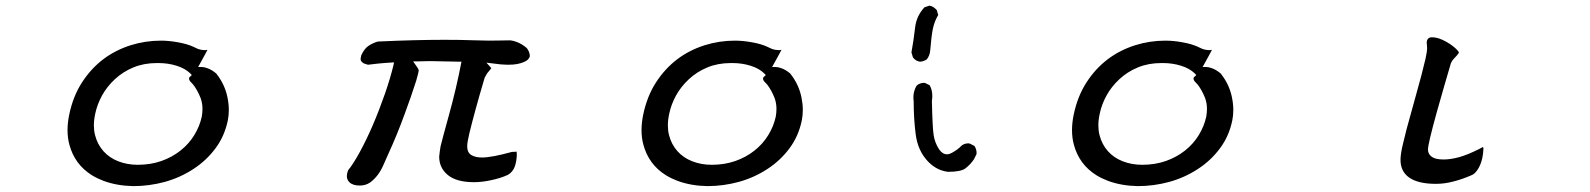

<svg xmlns="http://www.w3.org/2000/svg" viewBox="-20 -605 5540 669"><path d="M702.6 -430.7Q702.6 -431.2 702.1 -431.6Q699.2 -430.2 694.1 -430.2Q689 -430.2 681.9 -431.4Q674.8 -432.6 668.5 -435.1Q662.1 -437.5 652.8 -442.4Q632.8 -451.7 600.8 -457.5Q568.8 -463.4 541 -463.4Q486.3 -463.4 435.1 -447.3Q327.6 -413.1 266.1 -318.4Q234.4 -269.5 221.2 -205.6Q215.3 -177.2 215.3 -151.9Q215.3 -124.5 221.7 -101.1Q240.2 -31.7 300.8 5.9Q319.3 17.1 341.3 25.4Q388.2 42.5 444.3 43.5Q500 43.5 554.2 28.8Q608.4 13.7 653.8 -16.1Q699.2 -45.4 731 -88.4Q762.7 -130.9 773.9 -186Q777.3 -202.6 777.3 -222.7Q777.3 -242.7 772.5 -266.1Q763.7 -309.6 735.8 -345.7Q735.4 -347.2 731.9 -350.1Q728.5 -353 725.3 -355.2Q722.2 -357.4 718.3 -359.9Q710.9 -364.3 703.1 -367.2Q690.9 -371.6 682.6 -371.6H670.4Q687 -401.9 691.9 -410.6Q699.7 -424.8 702.6 -430.7ZM685.5 -225.6Q685.5 -212.4 683.1 -198.7Q675.8 -165 657 -134.3Q638.2 -103.5 608.9 -80.3Q579.6 -57.1 542 -43.9Q504.4 -30.8 460 -30.8Q423.3 -30.8 392.1 -43Q360.8 -55.2 340.1 -78.6Q319.3 -102.1 311 -134.8Q307.1 -150.4 307.1 -168.9Q307.1 -187.5 312 -209.5Q318.4 -240.7 335.4 -272Q352.5 -303.2 380.4 -329.1Q408.2 -355 444.8 -370.1Q481.4 -385.3 526.4 -385.3Q529.3 -385.3 532.2 -385.3Q565.4 -385.3 595.2 -376Q625 -366.7 643.1 -349.1L648.4 -343.3Q641.6 -337.4 641.1 -336.9Q638.7 -334.5 638.7 -331.5Q638.7 -324.7 646.5 -317.4L653.3 -310.1Q667.5 -292 678.7 -264.2Q685.5 -246.1 685.5 -225.6Z M1528.3 -466.3Q1427.7 -466.3 1299.3 -460.4H1298.8Q1295.4 -460.4 1287.8 -457.5Q1280.3 -454.6 1271.2 -449.7Q1262.2 -444.8 1255.9 -438.5Q1246.1 -428.2 1238.8 -412.6Q1238.3 -408.2 1237.3 -404.8Q1235.4 -397 1238.3 -392.6Q1239.7 -390.1 1243.2 -387.2Q1248 -382.8 1262.2 -379.4Q1278.3 -381.3 1295.7 -383.3Q1313 -385.3 1353 -387.7L1351.1 -378.4Q1340.8 -335 1321.8 -279.8Q1280.3 -160.6 1233.9 -75.7Q1210.4 -32.7 1192.9 -11.7Q1188.5 0 1188.5 8.3Q1188.5 21 1197.3 29.8Q1209 41.5 1233.4 41.5Q1254.4 41.5 1269.5 30.8Q1299.3 9.3 1316.9 -32.2Q1325.2 -51.8 1332 -66.4Q1362.3 -131.8 1390.1 -208Q1411.6 -265.6 1430.2 -323.7Q1434.1 -337.4 1436.5 -346.9Q1439 -356.4 1439 -358.9Q1439 -361.3 1437 -365.2Q1435.1 -369.1 1427.7 -379.4L1419.4 -391.1H1433.6Q1444.3 -391.1 1455.6 -391.6Q1466.8 -392.1 1478.5 -392.1Q1490.2 -392.1 1502.9 -391.6Q1515.6 -391.1 1526.4 -391.1Q1543.9 -391.1 1554.2 -390.6Q1570.3 -390.1 1579.1 -390.1H1587.9Q1570.3 -297.4 1543.9 -202.6Q1521.5 -121.6 1515.1 -95.2Q1513.2 -85 1512.2 -76.2L1510.3 -59.1Q1510.3 -20 1540.5 4.9Q1570.8 29.8 1631.8 29.8Q1659.2 29.8 1690.9 22.9Q1722.2 16.6 1749.5 4.4Q1767.6 -6.3 1774.2 -26.1Q1780.8 -45.9 1780.8 -69.3L1779.8 -76.7Q1772.5 -75.7 1763.7 -75.7Q1693.4 -56.2 1659.2 -56.2Q1638.7 -56.2 1624.5 -63.5Q1620.6 -65.4 1616.5 -69.3Q1612.3 -73.2 1610.1 -80.1Q1607.9 -86.9 1607.9 -95.7Q1607.9 -108.4 1615.2 -139.6Q1633.8 -216.3 1667.5 -330.1Q1668.9 -335.9 1672.4 -340.8Q1677.7 -351.1 1683.1 -356.4Q1688.5 -363.3 1691.9 -367.2Q1690.4 -369.6 1688 -372.1L1674.8 -386.7L1694.3 -384.3Q1728.5 -379.4 1748.8 -379.4Q1769 -379.4 1781.7 -381.8Q1794.4 -384.3 1803.7 -388.2Q1814 -392.1 1818.6 -396.7Q1823.2 -401.4 1824.7 -404.8Q1826.2 -408.2 1826.2 -410.4Q1826.2 -412.6 1825.7 -414.1Q1824.2 -424.8 1818.8 -432.6Q1815.9 -438.5 1807.6 -443.8Q1791.5 -456.1 1771 -461.9Q1761.7 -464.4 1755.9 -464.4Q1743.2 -464.4 1723.6 -463.9Q1704.1 -463.4 1683.1 -463.4Q1662.1 -463.4 1624.5 -464.8Q1586.9 -466.3 1528.3 -466.3Z M2702.6 -430.7Q2702.6 -431.2 2702.1 -431.6Q2699.2 -430.2 2694.1 -430.2Q2689 -430.2 2681.9 -431.4Q2674.8 -432.6 2668.5 -435.1Q2662.1 -437.5 2652.8 -442.4Q2632.8 -451.7 2600.8 -457.5Q2568.8 -463.4 2541 -463.4Q2486.3 -463.4 2435.1 -447.3Q2327.6 -413.1 2266.1 -318.4Q2234.4 -269.5 2221.2 -205.6Q2215.3 -177.2 2215.3 -151.9Q2215.3 -124.5 2221.7 -101.1Q2240.2 -31.7 2300.8 5.9Q2319.3 17.1 2341.3 25.4Q2388.2 42.5 2444.3 43.5Q2500 43.5 2554.2 28.8Q2608.4 13.7 2653.8 -16.1Q2699.2 -45.4 2731 -88.4Q2762.7 -130.9 2773.9 -186Q2777.3 -202.6 2777.3 -222.7Q2777.3 -242.7 2772.5 -266.1Q2763.7 -309.6 2735.8 -345.7Q2735.4 -347.2 2731.9 -350.1Q2728.5 -353 2725.3 -355.2Q2722.2 -357.4 2718.3 -359.9Q2710.9 -364.3 2703.1 -367.2Q2690.9 -371.6 2682.6 -371.6H2670.4Q2687 -401.9 2691.9 -410.6Q2699.7 -424.8 2702.6 -430.7ZM2685.5 -225.6Q2685.5 -212.4 2683.1 -198.7Q2675.8 -165 2657 -134.3Q2638.2 -103.5 2608.9 -80.3Q2579.6 -57.1 2542 -43.9Q2504.4 -30.8 2460 -30.8Q2423.3 -30.8 2392.1 -43Q2360.8 -55.2 2340.1 -78.6Q2319.3 -102.1 2311 -134.8Q2307.1 -150.4 2307.1 -168.9Q2307.1 -187.5 2312 -209.5Q2318.4 -240.7 2335.4 -272Q2352.5 -303.2 2380.4 -329.1Q2408.2 -355 2444.8 -370.1Q2481.4 -385.3 2526.4 -385.3Q2529.3 -385.3 2532.2 -385.3Q2565.4 -385.3 2595.2 -376Q2625 -366.7 2643.1 -349.1L2648.4 -343.3Q2641.6 -337.4 2641.1 -336.9Q2638.7 -334.5 2638.7 -331.5Q2638.7 -324.7 2646.5 -317.4L2653.3 -310.1Q2667.5 -292 2678.7 -264.2Q2685.5 -246.1 2685.5 -225.6Z M3163.6 -251.5V-251Q3163.6 -192.9 3170.4 -138.7Q3177.7 -78.1 3215.8 -40Q3244.6 -11.2 3282.7 -6.3Q3328.6 -6.3 3344.2 -18.6Q3360.8 -31.2 3373.5 -49.8L3382.3 -67.4Q3382.8 -69.3 3382.8 -71.3Q3382.8 -85.9 3375 -96.7L3358.4 -105Q3356.4 -105.5 3354.5 -105.5Q3339.8 -105.5 3330.1 -97.2Q3317.9 -84 3296.4 -72.3Q3287.6 -67.4 3279.8 -67.4Q3263.7 -67.4 3252 -85Q3237.3 -107.4 3233.2 -134Q3229 -160.6 3227.1 -253.4Q3228.5 -263.2 3228.5 -270.5Q3228.5 -292 3219.2 -308.1L3203.1 -315.9Q3201.7 -316.4 3199.7 -316.4Q3185.1 -316.4 3173.8 -306.6Q3168.9 -298.3 3166.3 -289.6Q3163.6 -280.8 3163.1 -274.2Q3162.6 -267.6 3162.6 -262.9Q3162.6 -258.3 3163.6 -251.5ZM3186.5 -390.1Q3198.2 -391.1 3209 -397.9Q3219.7 -410.6 3221.2 -429.2Q3225.1 -478.5 3230.5 -504.9Q3235.8 -530.3 3249 -552.7L3244.1 -569.8Q3232.4 -583 3218.8 -585.4L3201.2 -579.6Q3172.9 -549.3 3168.5 -508.3Q3163.6 -464.8 3155.8 -422.4L3161.1 -404.8Q3171.9 -391.1 3186.5 -390.1Z M4202.6 -430.7Q4202.6 -431.2 4202.1 -431.6Q4199.2 -430.2 4194.1 -430.2Q4189 -430.2 4181.9 -431.4Q4174.8 -432.6 4168.5 -435.1Q4162.1 -437.5 4152.8 -442.4Q4132.8 -451.7 4100.8 -457.5Q4068.8 -463.4 4041 -463.4Q3986.3 -463.4 3935.1 -447.3Q3827.6 -413.1 3766.1 -318.4Q3734.4 -269.5 3721.2 -205.6Q3715.3 -177.2 3715.3 -151.9Q3715.3 -124.5 3721.7 -101.1Q3740.2 -31.7 3800.8 5.9Q3819.3 17.1 3841.3 25.4Q3888.2 42.5 3944.3 43.5Q4000 43.5 4054.2 28.8Q4108.4 13.7 4153.8 -16.1Q4199.2 -45.4 4231 -88.4Q4262.7 -130.9 4273.9 -186Q4277.3 -202.6 4277.3 -222.7Q4277.3 -242.7 4272.5 -266.1Q4263.7 -309.6 4235.8 -345.7Q4235.4 -347.2 4231.9 -350.1Q4228.5 -353 4225.3 -355.2Q4222.2 -357.4 4218.3 -359.9Q4210.9 -364.3 4203.1 -367.2Q4190.9 -371.6 4182.6 -371.6H4170.4Q4187 -401.9 4191.9 -410.6Q4199.7 -424.8 4202.6 -430.7ZM4185.5 -225.6Q4185.5 -212.4 4183.1 -198.7Q4175.8 -165 4157 -134.3Q4138.2 -103.5 4108.9 -80.3Q4079.6 -57.1 4042 -43.9Q4004.4 -30.8 3960 -30.8Q3923.3 -30.8 3892.1 -43Q3860.8 -55.2 3840.1 -78.6Q3819.3 -102.1 3811 -134.8Q3807.1 -150.4 3807.1 -168.9Q3807.1 -187.5 3812 -209.5Q3818.4 -240.7 3835.4 -272Q3852.5 -303.2 3880.4 -329.1Q3908.2 -355 3944.8 -370.1Q3981.4 -385.3 4026.4 -385.3Q4029.3 -385.3 4032.2 -385.3Q4065.4 -385.3 4095.2 -376Q4125 -366.7 4143.1 -349.1L4148.4 -343.3Q4141.6 -337.4 4141.1 -336.9Q4138.7 -334.5 4138.7 -331.5Q4138.7 -324.7 4146.5 -317.4L4153.3 -310.1Q4167.5 -292 4178.7 -264.2Q4185.5 -246.1 4185.5 -225.6Z M5056.6 -412.1Q5059.6 -415.5 5061.5 -418.5Q5063.5 -421.4 5063.5 -422.1Q5063.5 -422.9 5063 -423.3Q5057.6 -432.6 5041 -445.3Q5023.4 -458.5 5004.6 -466.8Q4985.8 -475.1 4969.2 -475.1Q4960.9 -475.1 4956.5 -470.7Q4951.2 -465.3 4951.2 -456.1Q4951.2 -454.1 4951.7 -451.2Q4952.6 -444.8 4952.6 -438Q4952.6 -425.8 4947.3 -401.4Q4935.1 -348.6 4914.6 -276.4Q4886.7 -177.2 4881.3 -155.8Q4872.6 -121.1 4869.6 -108.4Q4859.9 -70.3 4859.9 -47.9Q4859.9 -7.8 4890.1 13.7Q4921.4 35.6 4983.4 35.6Q5013.7 35.6 5044.4 27.3Q5073.7 20 5106.4 5.9Q5116.7 2 5124.5 -8.3Q5144 -33.2 5147.9 -74.7Q5148.9 -82 5148.9 -88.9Q5147.9 -91.3 5147 -92.8Q5140.6 -89.8 5133.3 -85.4Q5091.3 -64.5 5062.3 -56.9Q5033.2 -49.3 5010.7 -49.3Q4981.9 -49.3 4969.7 -58.1Q4955.6 -67.4 4955.6 -84Q4955.6 -104 4987.3 -217.8Q5000 -263.7 5013.2 -308.6Q5034.7 -383.3 5035.4 -384.5Q5036.1 -385.7 5036.6 -386.7Q5037.1 -387.7 5037.6 -388.9Q5038.1 -390.1 5038.8 -391.1Q5039.6 -392.1 5040 -393.1Q5043 -397.9 5056.6 -412.1Z"/></svg>

Font: Bakudai
Style: ExtraLight
Weight: 200
Version: Version 1.48